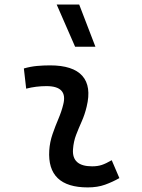

<svg xmlns="http://www.w3.org/2000/svg" viewBox="-20 -815 626 845"><path d="M471.7 -109.9 505.4 -31.2Q475.6 -14.2 442.4 -2.2Q409.2 9.8 366.2 9.8Q186.5 9.8 196.8 -153.3Q199.2 -189.9 211.2 -224.6Q223.1 -259.3 237.1 -292Q251 -324.7 258.3 -355Q279.3 -436 184.6 -436Q138.2 -436 95.2 -424.8L85 -513.7Q113.8 -522 142.6 -524.7Q171.4 -527.3 200.2 -527.3Q301.3 -527.3 342.3 -481.2Q383.3 -435.1 361.3 -345.2Q353 -310.5 339.6 -280.5Q326.2 -250.5 314.9 -221.2Q303.7 -191.9 301.3 -157.7Q295.9 -83 385.3 -83Q409.7 -83 428 -89.1Q446.3 -95.2 471.7 -109.9ZM310.5 -609.4 229.5 -794.9H328.6L399.9 -609.4Z"/></svg>

Font: Cascadia Mono PL
Style: Italic
Weight: 400
Italic angle: -10°
Monospace: yes
Designer: Aaron Bell
Foundry: Saja Typeworks
Version: Version 2404.023; ttfautohint (v1.8.4)